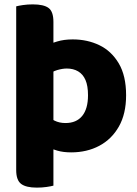

<svg xmlns="http://www.w3.org/2000/svg" viewBox="-20 -681 627 877"><path d="M54 -55H224V-581Q224 -628 202 -644.5Q180 -661 130 -661Q106 -661 85.5 -658Q65 -655 54 -652ZM305 15Q377 15 433.5 -15Q490 -45 523 -103Q556 -161 556 -246Q556 -335 522.5 -391.5Q489 -448 434 -474.5Q379 -501 312 -501Q272 -501 241 -491.5Q210 -482 190 -474V-332Q217 -354 241.5 -361Q266 -368 285 -368Q315 -368 337 -355Q359 -342 370.5 -315.5Q382 -289 382 -246Q382 -184 355.5 -151.5Q329 -119 279 -119Q251 -119 229 -130Q207 -141 190 -154V-12Q214 -1 241.5 7Q269 15 305 15ZM224 -96H54V96Q54 142 76.5 159Q99 176 148 176Q172 176 192.5 173Q213 170 224 167Z"/></svg>

Font: Baloo Tamma 2 ExtraBold
Style: Regular
Weight: 800
Designer: Divya Kowshik, Shuchita Grover and Ek Type
Foundry: Ek Type
Version: Version 1.700